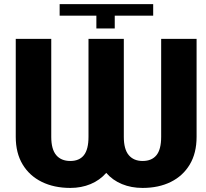

<svg xmlns="http://www.w3.org/2000/svg" viewBox="-20 -899 997 929"><path d="M320.3 10.3Q241.7 10.3 182.1 -19Q122.6 -48.3 89.4 -103.5Q56.2 -158.7 56.2 -236.8V-710.9H228V-236.8Q228 -176.8 252 -148.4Q275.9 -120.1 320.3 -120.1Q363.8 -120.1 386 -148.2Q408.2 -176.3 408.2 -236.8V-710.9H579.1V-236.8Q579.1 -176.8 603 -148.4Q627 -120.1 669.9 -120.1Q714.4 -120.1 737.1 -148.2Q759.8 -176.3 759.8 -236.8V-710.9H931.2V-236.8Q931.2 -158.2 898.2 -103Q865.2 -47.9 806.6 -18.8Q748 10.3 669.9 10.3Q615.2 10.3 570.1 -8.3Q524.9 -26.9 494.1 -62.5Q462.9 -26.9 418.2 -8.3Q373.5 10.3 320.3 10.3ZM446.3 -761.2V-823.2H268.6V-878.9H721.2V-823.2H535.2V-761.2Z"/></svg>

Font: Roboto Slab LO Black
Style: Regular
Weight: 900
Designer: Google
Version: Version 2.000